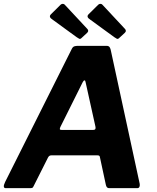

<svg xmlns="http://www.w3.org/2000/svg" viewBox="-26 -981 817 1001"><path d="M4 0Q-4.9 0 -6 -8Q-7.1 -16 1 -32.8L348.4 -726.3Q353.5 -736.6 361.1 -739.3Q368.8 -742 380 -742H529.9Q541.5 -742 546.2 -734Q550.9 -726 552.3 -716L702.2 -23.3Q703.9 -15 701.2 -7.5Q698.5 0 689.2 0H542.7Q529.2 0 525.7 -18.3L494.6 -162.9Q493.6 -171 483.1 -171H240.9Q230 -171 224.2 -159.5L148.4 -8.9Q145.9 -3.4 142.4 -1.7Q138.8 0 129.5 0H4ZM460.7 -303.7Q475.6 -303.7 471.5 -321.1L420.3 -552.2Q419 -562.2 414.4 -561.9Q409.9 -561.6 404.9 -552L288.5 -318.5Q284.8 -309.4 286.2 -306.5Q287.6 -303.7 295.2 -303.7ZM290.3 -956.7Q295.8 -961.6 302.3 -960.9Q308.8 -960.3 311.9 -956.1L428.2 -831.4Q432.3 -828 433.5 -822.3Q434.7 -816.6 429.2 -810.7L398.2 -782Q392.4 -776.6 386.9 -779Q381.4 -781.5 373.4 -787.3L247.9 -878.8Q225.6 -892.5 239.5 -906.4ZM486.5 -956.7Q492.1 -961.6 498.6 -960.9Q505.1 -960.3 508.2 -956.1L624.5 -831.4Q628.6 -828 629.8 -822.1Q631 -816.3 625.5 -810.7L594.5 -782Q588.7 -776.6 583.2 -779Q577.7 -781.5 569.7 -787.3L444.2 -878.8Q421.9 -892.8 435.8 -906.6Z"/></svg>

Font: Libre Franklin Thin
Style: Italic
Weight: 100
Italic angle: -8°
Designer: Pablo Impallari, Rodrigo Fuenzalida, Nhung Nguyen
Foundry: Impallari Type
Version: Version 3.000